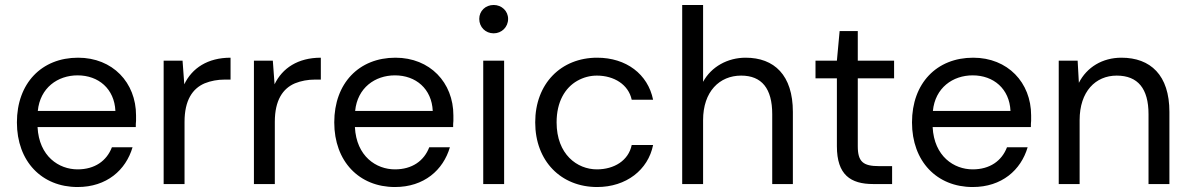

<svg xmlns="http://www.w3.org/2000/svg" viewBox="-20 -740 4780 772"><path d="M292 12C409 12 486 -56 513 -148H430C409 -93 361 -59 292 -59C217 -59 137 -111 131 -229H526C526 -238 526 -247 527 -254C527 -261 527 -269 527 -276C527 -408 433 -508 294 -508C147 -508 48 -405 48 -248C48 -91 148 12 292 12ZM292 -437C376 -437 440 -383 444 -294H132C141 -387 212 -437 292 -437Z M722 0V-250C722 -337 754 -384 803 -405C828 -415 855 -420 884 -420H907V-508C815 -508 752 -466 721 -401L714 -496H638V0Z M1085 0V-250C1085 -337 1117 -384 1166 -405C1191 -415 1218 -420 1247 -420H1270V-508C1178 -508 1115 -466 1084 -401L1077 -496H1001V0Z M1568 12C1685 12 1762 -56 1789 -148H1706C1685 -93 1637 -59 1568 -59C1493 -59 1413 -111 1407 -229H1802C1802 -238 1802 -247 1803 -254C1803 -261 1803 -269 1803 -276C1803 -408 1709 -508 1570 -508C1423 -508 1324 -405 1324 -248C1324 -91 1424 12 1568 12ZM1568 -437C1652 -437 1716 -383 1720 -294H1408C1417 -387 1488 -437 1568 -437Z M1965 -606C1997 -606 2023 -631 2023 -664C2023 -696 1997 -720 1965 -720C1932 -720 1907 -696 1907 -664C1907 -631 1932 -606 1965 -606ZM2007 0V-496H1923V0Z M2381 12C2498 12 2586 -57 2606 -157H2520C2507 -94 2449 -59 2380 -59C2301 -59 2218 -119 2218 -248C2218 -331 2252 -387 2301 -415C2326 -429 2352 -436 2380 -436C2449 -436 2507 -400 2520 -339H2606C2585 -442 2498 -508 2381 -508C2236 -508 2132 -404 2132 -248C2132 -92 2236 12 2381 12Z M2807 0V-257C2807 -372 2873 -436 2960 -436C3043 -436 3085 -384 3085 -281V0H3168V-290C3168 -438 3093 -508 2978 -508C2906 -508 2840 -472 2807 -411V-720H2723V0Z M3567 0V-72H3515C3451 -72 3429 -89 3429 -152V-425H3575V-496H3429V-615H3356L3345 -496H3259V-425H3345V-152C3345 -37 3400 0 3491 0Z M3891 12C4008 12 4085 -56 4112 -148H4029C4008 -93 3960 -59 3891 -59C3816 -59 3736 -111 3730 -229H4125C4125 -238 4125 -247 4126 -254C4126 -261 4126 -269 4126 -276C4126 -408 4032 -508 3893 -508C3746 -508 3647 -405 3647 -248C3647 -91 3747 12 3891 12ZM3891 -437C3975 -437 4039 -383 4043 -294H3731C3740 -387 3811 -437 3891 -437Z M4321 0V-257C4321 -372 4385 -436 4470 -436C4555 -436 4598 -384 4598 -281V0H4682V-290C4682 -438 4606 -508 4489 -508C4413 -508 4350 -470 4318 -407L4313 -496H4237V0Z"/></svg>

Font: Rootstock Sans Body
Style: Regular
Weight: 400
Designer: Colophon Foundry, Jonny Pinhorn
Foundry: Colophon Foundry
Version: Version 1.200;FEAKit 1.0